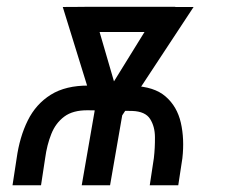

<svg xmlns="http://www.w3.org/2000/svg" viewBox="-20 -549 667 569"><path d="M101.6 0H17.1L29.3 -79.6Q38.1 -143.1 62.3 -191.9Q86.4 -240.7 130.6 -268.3Q174.8 -295.9 243.2 -295.4L373.5 -294.4Q437 -292.5 470.9 -262.9Q504.9 -233.4 515.9 -185.3Q526.9 -137.2 520.5 -80.1L508.3 0H423.8L436 -80.6Q439.5 -110.8 439.2 -142.6Q439 -174.3 424.8 -196.5Q410.6 -218.8 372.1 -220.2L240.7 -222.2Q196.3 -222.7 170.7 -203.6Q145 -184.6 132.1 -152.1Q119.1 -119.6 113.8 -80.1ZM499.5 -528.8 486.3 -454.1H216.8L230.5 -528.8ZM281.7 -249.5 454.1 -528.3H553.7L341.8 -206.5H291.5ZM253.4 -528.8 336.9 -242.2 315.4 -206.5H265.6L166 -528.3ZM355.5 -283.7 306.2 0H222.2L271.5 -283.7Z"/></svg>

Font: Roboto Condensed
Style: Italic
Weight: 400
Italic angle: -12°
Designer: Christian Robertson
Foundry: Google
Version: Version 3.0